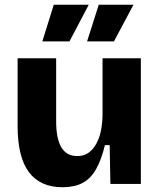

<svg xmlns="http://www.w3.org/2000/svg" viewBox="-20 -773 674 807"><path d="M243 14Q149 14 101.5 -49.5Q54 -113 54 -243V-528H216V-264Q216 -190 238 -153.5Q260 -117 305 -117Q332 -117 351.5 -130.5Q371 -144 384.5 -168.5Q398 -193 404.5 -225Q411 -257 411 -295V-528H572V-214V0H444L441 -163H421Q406 -101 383.5 -61.5Q361 -22 327 -4Q293 14 243 14ZM272 -599H158L206 -753H353ZM459 -599H346L395 -753H541Z"/></svg>

Font: Bricolage Grotesque ExtraBold
Style: Regular
Weight: 800
Designer: Mathieu Triay
Foundry: Atelier Triay
Version: Version 1.001;gftools[0.9.33.dev8+g029e19f]